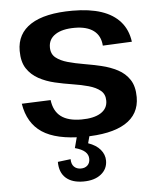

<svg xmlns="http://www.w3.org/2000/svg" viewBox="-53 -595 698 846"><g transform="rotate(-5 295.5 -172.0)"><path d="M299 9Q179 9 117 -32Q55 -73 41 -160L169 -165Q175 -116 206.5 -92Q238 -68 297 -68Q352 -68 382.5 -87Q413 -106 413 -141Q413 -170 393.5 -186Q374 -202 342 -211Q310 -220 271 -226Q232 -232 193.5 -241Q155 -250 123 -267.5Q91 -285 71.5 -314.5Q52 -344 52 -393Q52 -469 114.5 -509Q177 -549 299 -549Q374 -549 426.5 -531.5Q479 -514 510 -478.5Q541 -443 548 -390L419 -384Q416 -428 386 -450.5Q356 -473 302 -473Q247 -473 216.5 -453Q186 -433 186 -397Q186 -367 206 -351Q226 -335 258 -326Q290 -317 328.5 -310.5Q367 -304 405.5 -295Q444 -286 476.5 -269Q509 -252 528.5 -222.5Q548 -193 548 -145Q548 -69 484.5 -30Q421 9 299 9ZM282 205Q232 205 204.5 180.5Q177 156 177 109L234 102Q234 124 245.5 135.5Q257 147 276 147Q294 147 305 136.5Q316 126 316 108Q316 89 301.5 76Q287 63 257 55L271 2H327L317 39Q352 51 370.5 73Q389 95 389 122Q389 159 360 182Q331 205 282 205Z"/></g></svg>

Font: Pathway Extreme 28pt SemiBold
Style: Regular
Weight: 600
Designer: Eduardo Rodriguez Tunni
Foundry: Eduardo Rodriguez Tunni
Version: Version 1.001;gftools[0.9.26]